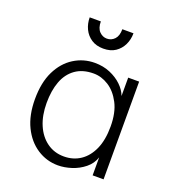

<svg xmlns="http://www.w3.org/2000/svg" viewBox="-132 -810 832 923"><g transform="rotate(20 284.0 -348.5)"><path d="M268 12Q210 12 161.5 -19.5Q113 -51 84.5 -109.5Q56 -168 56 -250Q56 -335 84.5 -393Q113 -451 161.5 -481.5Q210 -512 268 -512Q311 -512 346.5 -497Q382 -482 407 -458Q432 -434 442 -406V-500H498V0H442V-92Q431 -58 402 -34.5Q373 -11 337 0.5Q301 12 268 12ZM280 -38Q328 -38 364.5 -62.5Q401 -87 422 -134Q443 -181 443 -250Q443 -321 418.5 -368Q394 -415 357 -438.5Q320 -462 280 -462Q224 -462 187 -435.5Q150 -409 132.5 -362Q115 -315 115 -252Q115 -188 135.5 -140Q156 -92 193.5 -65Q231 -38 280 -38ZM281 -590Q245 -590 220 -606.5Q195 -623 182 -650Q169 -677 169 -709H226Q226 -675 242.5 -658Q259 -641 281 -641Q304 -641 320 -658Q336 -675 336 -709H393Q393 -677 380 -650Q367 -623 342.5 -606.5Q318 -590 281 -590Z"/></g></svg>

Font: Inclusive Sans Light
Style: Regular
Weight: 300
Designer: Olivia King
Foundry: Olivia King
Version: Version 2.004